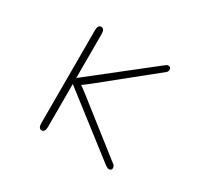

<svg xmlns="http://www.w3.org/2000/svg" viewBox="-108 -630 836 788"><g transform="rotate(30 309.5 -236.0)"><path d="M166 9.5Q150.5 9.5 150.5 -16.5V-455Q150.5 -481 166 -481Q182 -481 182 -455V-243H176L471 -475Q474 -477.5 477.2 -479.2Q480.5 -481 484 -481Q491 -481 494 -477.2Q497 -473.5 497 -469Q497 -464.5 495.5 -461Q494 -457.5 491.5 -455L245 -256.5Q232.5 -247 221.8 -238.8Q211 -230.5 208.5 -230.5V-235Q212 -234.5 222.2 -227.2Q232.5 -220 245 -210L491.5 -16.5Q495 -14 496.2 -9.5Q497.5 -5 497.5 -2.5Q497.5 2.5 494.5 6Q491.5 9.5 483.5 9.5Q480 9.5 475.5 6.8Q471 4 467.5 2L178.5 -222H182V-16.5Q182 9.5 166 9.5Z"/></g></svg>

Font: Sono ExtraLight
Style: Regular
Weight: 200
Designer: Tyler Finck
Foundry: Tyler Finck
Version: Version 2.112